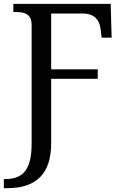

<svg xmlns="http://www.w3.org/2000/svg" viewBox="-31 -734 641 994"><path d="M233.9 7.8V-326.2H475.1V-375H233.9V-664.1H397.9C450.7 -664.1 483.9 -636.7 490.2 -582L495.1 -539.1H546.9L542 -713.9H38.1V-671.9H50.8C113.8 -671.9 132.8 -648.4 132.8 -604V8.8C132.8 134.3 95.2 192.9 -2 192.9H-11.2V240.2H5.9C158.7 240.2 233.9 163.6 233.9 7.8Z"/></svg>

Font: The Erased English
Style: Regular
Weight: 400
Designer: Monotype Design team + ligartures altered by 180 Amsterdam
Foundry: Monotype Imaging Inc.
Version: Version 1.030;Glyphs 3.1.2 (3151)